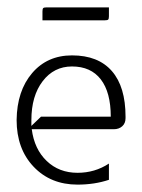

<svg xmlns="http://www.w3.org/2000/svg" viewBox="-20 -495 385 520"><path d="M95 -440V-464Q95 -471 97 -473Q99 -475 106 -475H275V-451Q275 -444 273 -442Q271 -440 264 -440ZM25 -170Q26 -249 67 -297Q108 -345 175 -345Q246 -345 283 -302.5Q320 -260 320 -179V-175Q320 -161 311 -153Q302 -145 288 -145H66Q73 -91 106.5 -59Q140 -27 190 -27Q237 -27 275 -52V-8Q236 5 190 5Q117 5 71 -43.5Q25 -92 25 -170ZM65 -170V-154L91 -179H280Q280 -245 253 -280Q226 -315 175 -315Q126 -315 95.5 -275Q65 -235 65 -170Z"/></svg>

Font: Glametrix
Style: Light
Weight: 300
Designer: gluk
Foundry: gluk
Version: Version 0.40